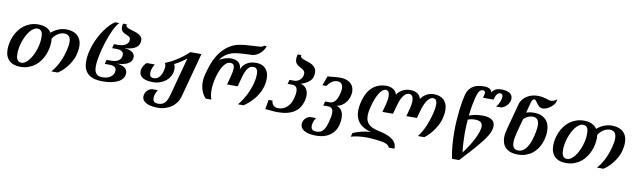

<svg xmlns="http://www.w3.org/2000/svg" viewBox="-49 -1425 7702 2310"><g transform="rotate(10 3802.5 -270.0)"><path d="M188.5 10.7Q145.5 10.7 110.8 -0.7Q76.2 -12.2 52 -34.9Q27.8 -57.6 14.6 -91.3Q1.5 -125 1.5 -168.9Q1.5 -208 10 -250Q18.6 -292 35.6 -332Q52.7 -372.1 78.9 -408Q105 -443.8 139.9 -470.7Q174.8 -497.6 219 -513.4Q263.2 -529.3 316.9 -529.3Q371.6 -529.3 411.9 -511Q452.1 -492.7 475.6 -456.5Q493.7 -473.6 515.9 -487.3Q538.1 -501 561.5 -510.3Q585 -519.5 609.1 -524.4Q633.3 -529.3 655.8 -529.3Q694.8 -529.3 729.5 -519.5Q764.2 -509.8 790 -488.3Q815.9 -466.8 830.8 -433.1Q845.7 -399.4 845.7 -351.1Q845.7 -327.6 841.8 -300.8Q837.9 -273.9 829.6 -243.2Q823.2 -220.2 808.3 -188.5Q793.5 -156.7 770 -123Q746.6 -89.4 715.1 -56.9Q683.6 -24.4 645 0H566.4Q597.7 -34.7 620.8 -73.2Q644 -111.8 660.4 -148.4Q676.8 -185.1 687 -217Q697.3 -249 703.1 -271Q720.7 -337.4 720.7 -381.3Q720.7 -431.6 700 -454.1Q679.2 -476.6 640.6 -476.6Q624.5 -476.6 605.7 -471.2Q586.9 -465.8 568.1 -454.8Q549.3 -443.8 532 -427Q514.6 -410.2 501 -387.7Q503.9 -369.1 503.9 -349.6Q503.9 -310.5 495.4 -268.6Q486.8 -226.6 469.7 -186.5Q452.6 -146.5 426.5 -110.6Q400.4 -74.7 365.5 -47.9Q330.6 -21 286.4 -5.1Q242.2 10.7 188.5 10.7ZM378.4 -374Q378.4 -390.6 377.2 -409.2Q376 -427.7 369.6 -443.1Q363.3 -458.5 350.1 -468.5Q336.9 -478.5 313.5 -478.5Q289.1 -478.5 265.6 -463.1Q242.2 -447.8 221.4 -421.6Q200.7 -395.5 183.3 -361.6Q166 -327.6 153.6 -290.5Q141.1 -253.4 134 -215.6Q127 -177.7 127 -144.5Q127 -127.4 128.7 -109.1Q130.4 -90.8 137 -75.4Q143.6 -60.1 156.5 -50Q169.4 -40 191.9 -40Q216.3 -40 239.5 -55.4Q262.7 -70.8 283.4 -96.9Q304.2 -123 321.8 -157Q339.4 -190.9 351.8 -228Q364.3 -265.1 371.3 -302.7Q378.4 -340.3 378.4 -374Z M1183.6 -200.7 1197.3 -252H1253.9Q1278.3 -252 1300.8 -256.8Q1323.2 -261.7 1340.6 -272.9Q1357.9 -284.2 1368.2 -302.2Q1378.4 -320.3 1378.4 -346.7Q1378.4 -363.3 1370.4 -374Q1362.3 -384.8 1350.3 -391.1Q1338.4 -397.5 1323.7 -399.9Q1309.1 -402.3 1295.9 -402.3H1237.8L1251.5 -453.6H1308.1Q1325.2 -453.6 1346.4 -457.5Q1367.7 -461.4 1386.2 -471.2Q1404.8 -481 1417.5 -497.6Q1430.2 -514.2 1430.2 -540Q1430.2 -556.6 1421.4 -566.2Q1412.6 -575.7 1399.2 -582.5Q1385.7 -589.4 1370.4 -595.2Q1355 -601.1 1341.6 -610.4Q1328.1 -619.6 1319.3 -634Q1310.5 -648.4 1310.5 -672.4Q1310.5 -690.9 1316.9 -715.8H1361.8Q1360.4 -710.4 1360.4 -705.6Q1360.4 -689 1375.7 -679.2Q1391.1 -669.4 1414.1 -662.1Q1437 -654.8 1463.6 -647.5Q1490.2 -640.1 1513.2 -628.7Q1536.1 -617.2 1551.5 -599.1Q1566.9 -581.1 1566.9 -551.8Q1566.9 -528.3 1557.9 -507.1Q1548.8 -485.8 1527.1 -469Q1505.4 -452.1 1469.2 -441.2Q1433.1 -430.2 1378.9 -428.2Q1406.7 -426.8 1431.2 -420.9Q1455.6 -415 1473.4 -404.3Q1491.2 -393.6 1501.5 -377.7Q1511.7 -361.8 1511.7 -340.3Q1511.7 -311 1496.6 -290.3Q1481.4 -269.5 1455.8 -256.3Q1430.2 -243.2 1396.5 -236.6Q1362.8 -230 1325.2 -228.5Q1355 -227.1 1379.4 -220.2Q1403.8 -213.4 1420.7 -201.7Q1437.5 -189.9 1446.8 -173.1Q1456.1 -156.2 1456.1 -134.8Q1456.1 -101.1 1438.2 -74Q1420.4 -46.9 1386.7 -28.1Q1353 -9.3 1304.2 1Q1255.4 11.2 1193.4 11.2Q1143.6 11.2 1100.6 1.5Q1057.6 -8.3 1025.6 -31.7Q993.7 -55.2 975.6 -95Q957.5 -134.8 957.5 -194.8Q957.5 -244.6 968.5 -296.9Q979.5 -349.1 998.3 -400.4Q1017.1 -451.7 1042.2 -499.8Q1067.4 -547.9 1096.4 -588.9Q1125.5 -629.9 1156.5 -662.4Q1187.5 -694.8 1217.8 -714.8H1271.5Q1254.9 -699.7 1238 -673.3Q1221.2 -647 1204.8 -613Q1188.5 -579.1 1173.1 -539.3Q1157.7 -499.5 1144 -457.3Q1130.4 -415 1119.1 -372.3Q1107.9 -329.6 1099.6 -289.8Q1091.3 -250 1086.9 -215.1Q1082.5 -180.2 1082.5 -153.3Q1082.5 -109.9 1093.8 -86.2Q1105 -62.5 1121.3 -51.5Q1137.7 -40.5 1155.5 -38.8Q1173.3 -37.1 1186.5 -37.1Q1211.9 -37.1 1236.8 -43.7Q1261.7 -50.3 1281.2 -63.7Q1300.8 -77.1 1312.7 -97.4Q1324.7 -117.7 1324.7 -145Q1324.7 -162.6 1316.7 -173.3Q1308.6 -184.1 1296.4 -190.2Q1284.2 -196.3 1269.5 -198.5Q1254.9 -200.7 1241.7 -200.7Z M2161.6 29.3Q2151.9 65.4 2129.6 97.9Q2107.4 130.4 2074 154.8Q2040.5 179.2 1997.3 193.8Q1954.1 208.5 1902.3 208.5Q1854 208.5 1817.6 200.7Q1781.2 192.9 1757.1 179Q1732.9 165 1720.9 146Q1709 127 1709 104.5Q1709 96.7 1712.2 81.5Q1715.3 66.4 1724.6 50.3Q1733.9 34.2 1751 20Q1768.1 5.9 1796.4 0H1867.2Q1846.7 32.7 1839.8 58.3Q1833 84 1833 102.1Q1833 119.1 1838.4 130.4Q1843.8 141.6 1852.8 148.2Q1861.8 154.8 1874 157.2Q1886.2 159.7 1899.9 159.7Q1927.2 159.7 1947.3 151.1Q1967.3 142.6 1982.2 125.5Q1997.1 108.4 2008.1 83Q2019 57.6 2027.8 24.4L2151.4 -437Q2139.6 -427.7 2123 -415.3Q2106.4 -402.8 2087.2 -390.1Q2067.9 -377.4 2047.1 -365.2Q2026.4 -353 2006.8 -343.8Q2012.7 -332.5 2016.4 -317.1Q2020 -301.8 2020 -283.7Q2020 -239.3 2001.2 -202.6Q1982.4 -166 1950.7 -139.6Q1918.9 -113.3 1877.7 -98.9Q1836.4 -84.5 1792 -84.5Q1708.5 -84.5 1665.8 -111.3Q1623 -138.2 1623 -186.5Q1623 -201.2 1627 -216.8Q1630.9 -232.4 1638.2 -247.1Q1645.5 -261.7 1656 -274.9Q1666.5 -288.1 1680.2 -298.3H1777.3Q1767.1 -282.7 1760 -267.1Q1752.9 -251.5 1749 -237.1Q1745.1 -222.7 1743.4 -210Q1741.7 -197.3 1741.7 -187.5Q1741.7 -159.7 1754.6 -146.5Q1767.6 -133.3 1793 -133.3Q1828.1 -133.3 1855.5 -158.9Q1882.8 -184.6 1897.5 -239.3Q1906.2 -272 1906.2 -293.9Q1906.2 -319.8 1894 -337.4Q1920.4 -347.2 1953.9 -363.8Q1987.3 -380.4 2023.9 -403.1Q2060.5 -425.8 2098.9 -454.8Q2137.2 -483.9 2173.8 -518.6H2308.6Z M2795.4 -418.5Q2816.4 -470.2 2861.8 -499.8Q2907.2 -529.3 2975.6 -529.3Q3007.3 -529.3 3035.9 -520.3Q3064.5 -511.2 3086.2 -491.5Q3107.9 -471.7 3120.8 -440.4Q3133.8 -409.2 3133.8 -364.7Q3133.8 -309.1 3117.9 -257.6Q3102.1 -206.1 3073.2 -159.9Q3044.4 -113.8 3004.2 -73.5Q2963.9 -33.2 2915 0H2846.2Q2877 -35.2 2906.2 -82.8Q2935.5 -130.4 2958 -183.3Q2980.5 -236.3 2994.1 -290.8Q3007.8 -345.2 3007.8 -394Q3007.8 -436.5 2993.4 -455.8Q2979 -475.1 2953.1 -475.1Q2933.6 -475.1 2917 -467.3Q2900.4 -459.5 2885.5 -440.7Q2870.6 -421.9 2857.2 -389.9Q2843.8 -357.9 2831.1 -309.6L2805.2 -212.4H2675.8L2701.7 -309.6Q2710.9 -344.7 2715.6 -371.1Q2720.2 -397.5 2720.2 -416Q2720.2 -448.7 2707 -461.9Q2693.8 -475.1 2668.9 -475.1Q2644 -475.1 2622.1 -457.8Q2600.1 -440.4 2581.5 -411.4Q2563 -382.3 2548.6 -344.7Q2534.2 -307.1 2523.9 -267.1Q2513.7 -227.1 2508.3 -187.3Q2502.9 -147.5 2502.9 -113.8Q2502.9 -84.5 2507.1 -55.7Q2511.2 -26.9 2521 0H2452.1Q2433.6 -19 2420.2 -42Q2406.7 -64.9 2398.2 -89.8Q2389.6 -114.7 2385.7 -140.9Q2381.8 -167 2381.8 -192.9Q2381.8 -215.8 2384.8 -237.5Q2387.7 -259.3 2393.1 -279.3Q2409.2 -343.8 2430.4 -404.3Q2451.7 -464.8 2482.9 -517.3Q2514.2 -569.8 2558.1 -612.8Q2602.1 -655.8 2663.6 -685.1Q2692.4 -698.7 2731 -706.3Q2769.5 -713.9 2812.3 -717.8Q2855 -721.7 2898.9 -723.6Q2942.9 -725.6 2982.9 -728.5Q3003.4 -730 3016.4 -735.8Q3029.3 -741.7 3031.2 -749H3065.4Q3058.6 -723.1 3042.7 -699.5Q3026.9 -675.8 3005.6 -657.5Q2984.4 -639.2 2960.2 -627.7Q2936 -616.2 2913.1 -614.7Q2899.4 -614.3 2879.9 -613.3Q2860.4 -612.3 2838.1 -611.3Q2815.9 -610.4 2792.5 -608.9Q2769 -607.4 2747.3 -605.2Q2725.6 -603 2706.8 -600.1Q2688 -597.2 2675.8 -593.3Q2663.6 -589.4 2645.8 -582.5Q2627.9 -575.7 2607.7 -563.5Q2587.4 -551.3 2566.9 -532.2Q2546.4 -513.2 2528.8 -484.9Q2563 -507.8 2599.1 -518.6Q2635.3 -529.3 2670.4 -529.3Q2704.6 -529.3 2728.5 -520.3Q2752.4 -511.2 2767.3 -496.1Q2782.2 -481 2788.8 -460.9Q2795.4 -440.9 2795.4 -418.5Z M3500 -189Q3512.7 -238.3 3512.7 -269.5Q3512.7 -309.1 3496.3 -327.4Q3480 -345.7 3450.2 -345.7H3392.1L3405.8 -397H3462.4Q3485.4 -397 3504.6 -405.8Q3523.9 -414.6 3537.8 -429Q3551.8 -443.4 3559.3 -461.9Q3566.9 -480.5 3566.9 -500Q3566.9 -520 3557.6 -532Q3548.3 -543.9 3534.4 -552.7Q3520.5 -561.5 3504.2 -569.3Q3487.8 -577.1 3473.9 -588.4Q3460 -599.6 3450.7 -616.5Q3441.4 -633.3 3441.4 -660.6Q3441.4 -672.4 3443.4 -686Q3445.3 -699.7 3449.7 -715.8H3494.6Q3493.2 -710 3493.2 -705.6Q3493.2 -689.5 3508.1 -680.2Q3522.9 -670.9 3545.2 -663.3Q3567.4 -655.8 3593.3 -647.5Q3619.1 -639.2 3641.4 -625.5Q3663.6 -611.8 3678.5 -589.8Q3693.4 -567.9 3693.4 -532.7Q3693.4 -508.8 3685.5 -480.5Q3680.7 -461.4 3666 -444.6Q3651.4 -427.7 3631.6 -413.8Q3611.8 -399.9 3589.1 -389.6Q3566.4 -379.4 3544.4 -374Q3564 -371.1 3581.5 -361.3Q3599.1 -351.6 3612.3 -335.4Q3625.5 -319.3 3633.1 -296.9Q3640.6 -274.4 3640.6 -245.6Q3640.6 -214.4 3630.4 -175.8Q3619.1 -134.8 3597.2 -100.6Q3575.2 -66.4 3539.1 -41.5Q3502.9 -16.6 3451.4 -2.9Q3399.9 10.7 3330.6 10.7Q3309.6 10.7 3288.8 9Q3268.1 7.3 3248.5 5.4Q3229 3.4 3211.4 1.7Q3193.8 0 3180.2 0L3199.7 -116.2H3248Q3251.5 -75.2 3273.9 -56.4Q3296.4 -37.6 3329.6 -37.6Q3355.5 -37.6 3381.1 -45.7Q3406.7 -53.7 3429.4 -71.8Q3452.1 -89.8 3470.5 -118.7Q3488.8 -147.5 3500 -189Z M3929.7 -215.3Q3950.7 -215.3 3967 -223.9Q3983.4 -232.4 3996.3 -248.5Q4009.3 -264.6 4019.3 -288.6Q4029.3 -312.5 4037.6 -343.3Q4045.9 -375.5 4045.9 -400.9Q4045.9 -438.5 4028.8 -459.7Q4011.7 -481 3979.5 -481Q3941.4 -481 3911.6 -460.9Q3881.8 -440.9 3855.5 -402.3H3806.6L3849.6 -518.6Q3863.8 -518.6 3881.6 -520.3Q3899.4 -522 3919.2 -523.9Q3939 -525.9 3960 -527.6Q3981 -529.3 4002 -529.3Q4043 -529.3 4075 -519.3Q4106.9 -509.3 4128.9 -490.5Q4150.9 -471.7 4162.4 -445.1Q4173.8 -418.5 4173.8 -385.7Q4173.8 -350.6 4161.9 -316.9Q4149.9 -283.2 4128.9 -256.1Q4107.9 -229 4079.1 -210.9Q4050.3 -192.9 4016.6 -188Q4032.7 -185.1 4048.3 -175.8Q4064 -166.5 4076.2 -150.1Q4088.4 -133.8 4095.7 -110.1Q4103 -86.4 4103 -54.7Q4103 -2.9 4088.6 44.7Q4074.2 92.3 4042 128.7Q4009.8 165 3958.3 186.8Q3906.7 208.5 3832 208.5Q3783.7 208.5 3748 200.2Q3712.4 191.9 3689 177.7Q3665.5 163.6 3654.1 144Q3642.6 124.5 3642.6 101.6Q3642.6 92.3 3645.8 77.4Q3648.9 62.5 3658.4 47.4Q3668 32.2 3684.6 19Q3701.2 5.9 3728.5 0H3799.3Q3778.8 32.7 3772 58.3Q3765.1 84 3765.1 102.1Q3765.1 119.1 3770.5 130.4Q3775.9 141.6 3784.9 148.2Q3793.9 154.8 3806.2 157.2Q3818.4 159.7 3832 159.7Q3859.4 159.7 3879.4 150.9Q3899.4 142.1 3914.6 124.5Q3929.7 106.9 3940.9 80.3Q3952.1 53.7 3961.9 17.6Q3971.7 -18.6 3976.1 -45.4Q3980.5 -72.3 3980.5 -92.3Q3980.5 -113.3 3975.8 -127.2Q3971.2 -141.1 3962.9 -149.2Q3954.6 -157.2 3943.1 -160.6Q3931.6 -164.1 3917.5 -164.1H3859.4L3873 -215.3Z M4995.6 -211.9H4866.2L4892.6 -309.6Q4898.9 -332.5 4902.6 -356.2Q4906.2 -379.9 4906.2 -401.9Q4906.2 -418.5 4903.6 -432.9Q4900.9 -447.3 4894.5 -458Q4888.2 -468.8 4878.2 -474.9Q4868.2 -481 4853.5 -481Q4829.1 -481 4809.8 -465.8Q4790.5 -450.7 4775.4 -426Q4760.3 -401.4 4749 -370.8Q4737.8 -340.3 4729.5 -309.6L4703.1 -211.9H4573.7L4600.1 -309.6Q4606.9 -334 4610.8 -359.4Q4614.7 -384.8 4614.7 -407.7Q4614.7 -423.3 4612.3 -436.5Q4609.9 -449.7 4604.7 -459.5Q4599.6 -469.2 4590.8 -474.9Q4582 -480.5 4569.8 -480.5Q4548.3 -480.5 4527.8 -463.4Q4507.3 -446.3 4489 -416.5Q4470.7 -386.7 4454.8 -346.2Q4439 -305.7 4426.3 -258.8Q4416.5 -222.7 4411.6 -192.6Q4406.7 -162.6 4406.7 -137.7Q4406.7 -101.1 4417.5 -74.5Q4428.2 -47.9 4450 -28.8Q4471.7 -9.8 4504.2 2.9Q4536.6 15.6 4580.6 24.4Q4646.5 38.1 4688 57.1Q4729.5 76.2 4752.9 98.1Q4776.4 120.1 4784.9 143.1Q4793.5 166 4793.5 187.5Q4793.5 190.4 4793.5 193.1Q4793.5 195.8 4793 198.7H4724.6Q4718.8 182.1 4705.3 170.7Q4691.9 159.2 4669.2 151.6Q4646.5 144 4613 138.7Q4579.6 133.3 4533.7 128.9Q4508.8 126.5 4484.4 125.2Q4460 124 4436 124Q4384.8 124 4338.1 129.9Q4291.5 135.7 4250.5 147.9L4262.7 101.1Q4285.6 90.8 4313.7 81.5Q4341.8 72.3 4370.8 65.4Q4399.9 58.6 4428 54.7Q4456.1 50.8 4479 50.8Q4436 40 4400.4 21.7Q4364.7 3.4 4338.9 -23.9Q4313 -51.3 4298.6 -89.1Q4284.2 -127 4284.2 -177.2Q4284.2 -231.4 4303.2 -302.7Q4316.9 -352.5 4339.6 -394.3Q4362.3 -436 4395.3 -466.1Q4428.2 -496.1 4471.7 -512.7Q4515.1 -529.3 4569.8 -529.3Q4594.7 -529.3 4616.5 -522.9Q4638.2 -516.6 4655 -505.1Q4671.9 -493.7 4682.9 -477.8Q4693.8 -461.9 4697.3 -442.9Q4711.4 -466.3 4730.2 -482.7Q4749 -499 4770 -509.3Q4791 -519.5 4813 -524.4Q4835 -529.3 4855.5 -529.3Q4912.1 -529.3 4946.3 -506.8Q4980.5 -484.4 4990.7 -442.9Q5006.8 -466.8 5025.6 -483.2Q5044.4 -499.5 5064.9 -509.8Q5085.4 -520 5107.2 -524.4Q5128.9 -528.8 5150.4 -528.8Q5185.1 -528.8 5215.3 -519.3Q5245.6 -509.8 5267.8 -489.3Q5290 -468.8 5303 -436.8Q5315.9 -404.8 5315.9 -360.4Q5315.9 -313.5 5299.8 -251.5Q5293 -225.6 5277.8 -193.1Q5262.7 -160.6 5240.2 -126.7Q5217.8 -92.8 5188.2 -59.8Q5158.7 -26.9 5123 0H5044.4Q5070.8 -32.2 5091.6 -70.3Q5112.3 -108.4 5128.2 -145.8Q5144 -183.1 5154.8 -216.1Q5165.5 -249 5171.4 -271Q5195.3 -360.4 5195.3 -409.7Q5195.3 -446.8 5182.6 -463.6Q5169.9 -480.5 5144.5 -480.5Q5123.5 -480.5 5104.5 -464.6Q5085.4 -448.7 5069.8 -423.8Q5054.2 -398.9 5042 -368.7Q5029.8 -338.4 5022 -309.6Z M5644.5 -574.7Q5634.8 -537.6 5624 -480Q5613.3 -422.4 5605.5 -348.6Q5633.8 -359.9 5673.6 -368.7Q5713.4 -377.4 5766.1 -377.4Q5809.6 -377.4 5839.1 -369.6Q5868.7 -361.8 5886.5 -347.9Q5904.3 -334 5912.1 -315.2Q5919.9 -296.4 5919.9 -274.4Q5919.9 -262.7 5918 -250.5Q5916 -238.3 5912.6 -225.6Q5904.8 -195.3 5882.6 -158.4Q5860.4 -121.6 5830.1 -81.8Q5799.8 -42 5764.9 -1.5Q5730 39.1 5696 76.2Q5662.1 113.3 5632.3 145Q5602.5 176.8 5583.5 198.7H5496.1Q5480 120.6 5473.1 37.8Q5466.3 -44.9 5466.3 -127Q5466.3 -198.7 5470.7 -267.1Q5475.1 -335.4 5482.2 -395Q5489.3 -454.6 5498 -503.4Q5506.8 -552.2 5515.6 -585.4Q5524.4 -618.2 5538.8 -641.1Q5553.2 -664.1 5571.3 -679.9Q5589.4 -695.8 5609.9 -705.1Q5630.4 -714.4 5651.4 -719Q5672.4 -723.6 5692.6 -725.1Q5712.9 -726.6 5730.5 -726.6Q5743.7 -726.6 5758.8 -724.1Q5773.9 -721.7 5787.4 -715.3Q5800.8 -709 5810.5 -697.8Q5820.3 -686.5 5822.3 -668.9Q5833 -686.5 5845.9 -697.8Q5858.9 -709 5873.8 -715.3Q5888.7 -721.7 5904.5 -724.1Q5920.4 -726.6 5937 -726.6Q6001.5 -726.6 6038.3 -704.3Q6075.2 -682.1 6075.2 -637.2Q6075.2 -620.1 6069.1 -601.8Q6063 -583.5 6050.5 -566.9Q6038.1 -550.3 6019.5 -536.1Q6001 -522 5976.1 -512.7H5908.7Q5921.4 -525.4 5931.6 -542.5Q5941.9 -559.6 5949 -577.4Q5956.1 -595.2 5960 -611.8Q5963.9 -628.4 5963.9 -641.1Q5963.9 -661.6 5954.8 -670.2Q5945.8 -678.7 5933.1 -678.7Q5920.4 -678.7 5910.6 -673.1Q5900.9 -667.5 5893.1 -658Q5885.3 -648.4 5879.9 -636Q5874.5 -623.5 5870.6 -609.4L5865.2 -589.8H5735.8L5741.2 -609.4Q5744.1 -620.6 5746.3 -631.1Q5748.5 -641.6 5748.5 -650.4Q5748.5 -663.1 5742.4 -670.7Q5736.3 -678.2 5720.7 -678.2Q5707.5 -678.2 5697 -673.3Q5686.5 -668.5 5677.5 -656.5Q5668.5 -644.5 5660.4 -624.5Q5652.3 -604.5 5644.5 -574.7ZM5686 -314Q5662.1 -314 5641.1 -310.1Q5620.1 -306.2 5601.1 -299.3Q5597.7 -259.3 5595.7 -216.8Q5593.8 -174.3 5593.8 -128.4Q5593.8 -73.2 5597.2 -15.4Q5600.6 42.5 5607.9 102.1Q5647 50.8 5678.7 0Q5710.4 -50.8 5732.9 -96.4Q5755.4 -142.1 5767.6 -180.4Q5779.8 -218.8 5779.8 -244.6Q5779.8 -261.2 5774.9 -274.2Q5770 -287.1 5758.8 -295.9Q5747.6 -304.7 5729.7 -309.3Q5711.9 -314 5686 -314Z M6371.1 -518.6Q6423.8 -518.6 6460.9 -503.4Q6498 -488.3 6521.5 -462.2Q6544.9 -436 6555.7 -401.4Q6566.4 -366.7 6566.4 -327.6Q6566.4 -292.5 6559.3 -253.9Q6552.2 -215.3 6537.1 -177.7Q6522 -140.1 6498 -106Q6474.1 -71.8 6440.7 -45.9Q6407.2 -20 6363.5 -4.6Q6319.8 10.7 6265.1 10.7Q6214.8 10.7 6178 -2.2Q6141.1 -15.1 6116.9 -38.6Q6092.8 -62 6081.1 -94.5Q6069.3 -127 6069.3 -166Q6069.3 -190.9 6074.2 -217.8Q6079.1 -244.6 6086.9 -273.4L6168.9 -580.1Q6179.7 -620.1 6202.6 -647.9Q6225.6 -675.8 6254.9 -693.4Q6284.2 -710.9 6316.4 -718.8Q6348.6 -726.6 6377.4 -726.6Q6415.5 -726.6 6441.7 -721.7Q6467.8 -716.8 6486.6 -710.9Q6505.4 -705.1 6519.5 -700.2Q6533.7 -695.3 6548.3 -695.3Q6563 -695.3 6579.8 -702.1Q6596.7 -709 6621.6 -726.6L6609.4 -680.7Q6598.1 -662.1 6581.5 -645Q6564.9 -627.9 6545.4 -615.2Q6525.9 -602.5 6504.9 -595Q6483.9 -587.4 6464.4 -587.4Q6447.8 -587.4 6434.8 -594Q6421.9 -600.6 6411.6 -610.8Q6401.4 -621.1 6393.1 -632.6Q6384.8 -644 6377.7 -654.3Q6370.6 -664.6 6363.5 -671.1Q6356.4 -677.7 6349.1 -677.7Q6335.4 -677.7 6326.9 -666Q6318.4 -654.3 6311.5 -629.4L6277.8 -503.4Q6320.8 -518.6 6371.1 -518.6ZM6265.1 -38.1Q6291.5 -38.1 6313.5 -50.5Q6335.4 -63 6352.8 -83.7Q6370.1 -104.5 6383.8 -131.6Q6397.5 -158.7 6407.5 -188Q6417.5 -217.3 6424.6 -246.6Q6431.6 -275.9 6435.8 -301.3Q6439.9 -326.7 6441.9 -345.9Q6443.8 -365.2 6443.8 -374.5Q6443.8 -422.9 6423.8 -446.3Q6403.8 -469.7 6364.7 -469.7Q6351.6 -469.7 6336.9 -466.6Q6322.3 -463.4 6307.6 -456.8Q6293 -450.2 6279.3 -440.4Q6265.6 -430.7 6254.9 -417.5L6210.9 -253.9Q6200.7 -215.3 6195.3 -183.8Q6189.9 -152.3 6189.9 -127.4Q6189.9 -82.5 6208 -60.3Q6226.1 -38.1 6265.1 -38.1Z M6854.5 10.7Q6811.5 10.7 6776.9 -0.7Q6742.2 -12.2 6718 -34.9Q6693.8 -57.6 6680.7 -91.3Q6667.5 -125 6667.5 -168.9Q6667.5 -208 6676 -250Q6684.6 -292 6701.7 -332Q6718.8 -372.1 6744.9 -408Q6771 -443.8 6805.9 -470.7Q6840.8 -497.6 6885 -513.4Q6929.2 -529.3 6982.9 -529.3Q7037.6 -529.3 7077.9 -511Q7118.2 -492.7 7141.6 -456.5Q7159.7 -473.6 7181.9 -487.3Q7204.1 -501 7227.5 -510.3Q7251 -519.5 7275.1 -524.4Q7299.3 -529.3 7321.8 -529.3Q7360.8 -529.3 7395.5 -519.5Q7430.2 -509.8 7456.1 -488.3Q7481.9 -466.8 7496.8 -433.1Q7511.7 -399.4 7511.7 -351.1Q7511.7 -327.6 7507.8 -300.8Q7503.9 -273.9 7495.6 -243.2Q7489.3 -220.2 7474.4 -188.5Q7459.5 -156.7 7436 -123Q7412.6 -89.4 7381.1 -56.9Q7349.6 -24.4 7311 0H7232.4Q7263.7 -34.7 7286.9 -73.2Q7310.1 -111.8 7326.4 -148.4Q7342.8 -185.1 7353 -217Q7363.3 -249 7369.1 -271Q7386.7 -337.4 7386.7 -381.3Q7386.7 -431.6 7366 -454.1Q7345.2 -476.6 7306.6 -476.6Q7290.5 -476.6 7271.7 -471.2Q7252.9 -465.8 7234.1 -454.8Q7215.3 -443.8 7198 -427Q7180.7 -410.2 7167 -387.7Q7169.9 -369.1 7169.9 -349.6Q7169.9 -310.5 7161.4 -268.6Q7152.8 -226.6 7135.7 -186.5Q7118.7 -146.5 7092.5 -110.6Q7066.4 -74.7 7031.5 -47.9Q6996.6 -21 6952.4 -5.1Q6908.2 10.7 6854.5 10.7ZM7044.4 -374Q7044.4 -390.6 7043.2 -409.2Q7042 -427.7 7035.6 -443.1Q7029.3 -458.5 7016.1 -468.5Q7002.9 -478.5 6979.5 -478.5Q6955.1 -478.5 6931.6 -463.1Q6908.2 -447.8 6887.5 -421.6Q6866.7 -395.5 6849.4 -361.6Q6832 -327.6 6819.6 -290.5Q6807.1 -253.4 6800 -215.6Q6793 -177.7 6793 -144.5Q6793 -127.4 6794.7 -109.1Q6796.4 -90.8 6803 -75.4Q6809.6 -60.1 6822.5 -50Q6835.4 -40 6857.9 -40Q6882.3 -40 6905.5 -55.4Q6928.7 -70.8 6949.5 -96.9Q6970.2 -123 6987.8 -157Q7005.4 -190.9 7017.8 -228Q7030.3 -265.1 7037.4 -302.7Q7044.4 -340.3 7044.4 -374Z"/></g></svg>

Font: Arian AMU Serif
Style: Bold Italic
Weight: 700
Italic angle: -15°
Designer: Ruben Hakobyan (Tarumian)
Foundry: Ruben Hakobyan (Tarumian)
Version: Version 1.002